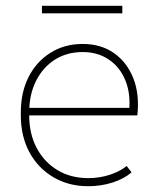

<svg xmlns="http://www.w3.org/2000/svg" viewBox="-20 -634 543 664"><path d="M285 10Q217 10 164 -21.5Q111 -53 81.5 -108Q52 -163 52 -235V-245Q52 -315 79 -368Q106 -421 154.5 -451.5Q203 -482 266 -482Q329 -482 374 -450.5Q419 -419 441 -363.5Q463 -308 455 -235H73V-261H438L426 -246Q433 -308 414 -355Q395 -402 356.5 -428Q318 -454 266 -454Q211 -454 169.5 -427.5Q128 -401 104.5 -354Q81 -307 81 -245V-235Q81 -171 107 -122Q133 -73 179 -45.5Q225 -18 285 -18Q324 -18 359.5 -29.5Q395 -41 418 -60L435 -38Q410 -16 370 -3Q330 10 285 10ZM125 -588V-614H403V-588Z"/></svg>

Font: SUSE Thin
Style: Regular
Weight: 250
Designer: Rene Bieder
Foundry: SUSE
Version: Version 1.000